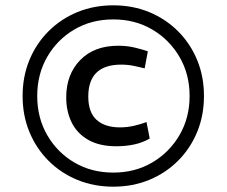

<svg xmlns="http://www.w3.org/2000/svg" viewBox="-20 -703 852 722"><path d="M406 -1Q333 -1 271 -26.5Q209 -52 162.5 -98.5Q116 -145 90.5 -207Q65 -269 65 -342Q65 -415 90.5 -477Q116 -539 162.5 -585.5Q209 -632 271 -657.5Q333 -683 406 -683Q479 -683 541 -657.5Q603 -632 649.5 -585.5Q696 -539 721.5 -477Q747 -415 747 -342Q747 -269 721.5 -207Q696 -145 649.5 -98.5Q603 -52 541 -26.5Q479 -1 406 -1ZM406 -54Q488 -54 552.5 -92Q617 -130 655 -195Q693 -260 693 -342Q693 -424 655 -489Q617 -554 552.5 -592Q488 -630 406 -630Q324 -630 259.5 -592Q195 -554 157.5 -489Q120 -424 120 -342Q120 -260 157.5 -195Q195 -130 259.5 -92Q324 -54 406 -54ZM417 -153Q354 -153 312 -177Q270 -201 249.5 -242.5Q229 -284 229 -337Q229 -423 281.5 -477Q334 -531 424 -531Q458 -531 487 -524Q516 -517 536 -510L524 -446Q508 -450 484.5 -455Q461 -460 436 -460Q312 -460 312 -340Q312 -280 343.5 -252Q375 -224 431 -224Q458 -224 484 -230Q510 -236 531 -244L543 -182Q515 -166 483.5 -159.5Q452 -153 417 -153Z"/></svg>

Font: Murecho
Style: Bold
Weight: 700
Designer: Neil Summerour
Foundry: Positype
Version: Version 1.010; ttfautohint (v1.8.3)